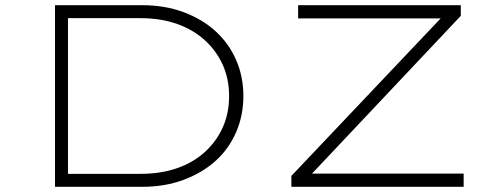

<svg xmlns="http://www.w3.org/2000/svg" viewBox="-20 -720 1905 740"><path d="M192 0V-700H527Q616 -700 688 -673Q760 -646 811 -599.5Q862 -553 890 -489Q918 -425 918 -350Q918 -275 890 -210.5Q862 -146 811 -100Q760 -54 688 -27Q616 0 527 0ZM242 -33 228 -50H522Q600 -50 663 -72Q726 -94 770.5 -135Q815 -176 839 -230Q863 -284 863 -350Q863 -415 839 -469Q815 -523 770.5 -564Q726 -605 663 -627.5Q600 -650 522 -650H225L242 -665ZM1103 0V-42L1702 -674L1714 -649H1129V-700H1756V-659L1159 -26L1143 -51H1767V0Z"/></svg>

Font: Lexend Zetta ExtraLight
Style: Regular
Weight: 250
Version: Version 1.007